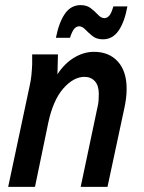

<svg xmlns="http://www.w3.org/2000/svg" viewBox="-20 -732 565 752"><path d="M12 0 96 -395Q101 -417 103 -437Q105 -457 106 -480V-519H207L205 -441Q232 -483 270 -506Q308 -529 348 -529Q407 -529 441.5 -491Q476 -453 476 -384Q476 -365 473.5 -346Q471 -327 468 -313L401 0H296L362 -313Q365 -325 366 -337Q367 -349 367 -364Q367 -397 351.5 -414Q336 -431 311 -431Q268 -431 228 -385.5Q188 -340 169 -251L117 0ZM199 -584Q211 -645 234.5 -678.5Q258 -712 296 -712Q320 -712 336 -699.5Q352 -687 364 -674Q376 -661 389 -661Q399 -661 407.5 -670Q416 -679 424 -707H479Q468 -646 444.5 -612Q421 -578 383 -578Q358 -578 342 -591Q326 -604 314 -616.5Q302 -629 290 -629Q280 -629 271.5 -620Q263 -611 254 -584Z"/></svg>

Font: Radio Canada Condensed Medium
Style: Italic
Weight: 500
Width: 3
Italic angle: -12°
Designer: Charles Daoud, Etienne Aubert Bonn, Alexandre Saumier Demers, Jacques Le Bailly
Foundry: Radio-Canada
Version: Version 2.104; ttfautohint (v1.8.4.7-5d5b);gftools[0.9.28.de